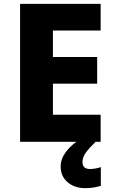

<svg xmlns="http://www.w3.org/2000/svg" viewBox="-20 -734 595 994"><path d="M501 0H84V-714H501V-576H254V-439H483V-301H254V-140H501ZM407 105Q407 124 417.5 132.5Q428 141 445 141Q460 141 476 138Q492 135 502 131V228Q486 233 466.5 236.5Q447 240 422 240Q365 240 329.5 209Q294 178 294 128Q294 49 406 -21L475 0Q442 32 424.5 56Q407 80 407 105Z"/></svg>

Font: Noto Sans Gujarati UI ExtraBold
Style: Regular
Weight: 800
Designer: Jelle Bosma - Monotype Design Team, Universal Thirst
Foundry: Monotype Imaging Inc.
Version: Version 2.106; ttfautohint (v1.8.4.7-5d5b)